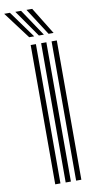

<svg xmlns="http://www.w3.org/2000/svg" viewBox="-175 -1043 532 1086"><g transform="rotate(-10 91.5 -500.0)"><path d="M170 0V-800H200V0ZM50 0V-800H80V0ZM110 0V-800H140V0ZM49.5 -845 -67 -1000H-34L78.2 -845ZM105.2 -845 -3 -1000H30L133.8 -845ZM160.8 -845 61 -1000H94L189.5 -845Z"/></g></svg>

Font: Big Shoulders Inline Text Thin Black
Style: Regular
Weight: 900
Version: Version 2.002